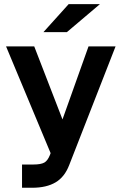

<svg xmlns="http://www.w3.org/2000/svg" viewBox="-20 -741 580 915"><path d="M530.8 -520 310.1 44.9Q288.1 102.5 245.1 127.9Q201.7 153.8 132.8 153.8H85V43H139.2Q174.8 43 191.4 33.7Q207 24.9 217.8 -2L221.2 -11.2L8.8 -520H143.1L277.8 -171.9L401.9 -520ZM307.1 -721.2H456.1L298.8 -587.9H187Z"/></svg>

Font: D-DIN Exp
Style: DINExp-Bold
Weight: 700
Width: 7
Designer: Charles Nix
Foundry: Datto Inc.
Version: Version 1.00